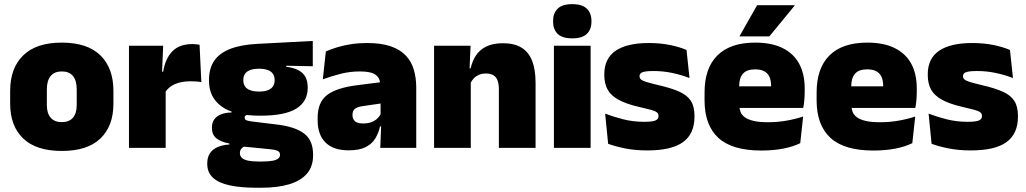

<svg xmlns="http://www.w3.org/2000/svg" viewBox="-20 -713 4949 926"><path d="M278 15Q154.5 15 91.8 -45.2Q29 -105.5 29 -212.5V-275Q29 -384.5 92 -446Q155 -507.5 278 -507.5Q401.5 -507.5 464.2 -446Q527 -384.5 527 -275V-212.5Q527 -105.5 464.5 -45.2Q402 15 278 15ZM278 -124Q313.5 -124 331.8 -145.2Q350 -166.5 350 -206V-282Q350 -324.5 331.8 -346.5Q313.5 -368.5 278 -368.5Q243 -368.5 224.5 -346.5Q206 -324.5 206 -282V-206Q206 -166.5 224.5 -145.2Q243 -124 278 -124Z M776.5 -267.5 725.5 -367.5H767Q777 -430 811 -465.2Q845 -500.5 908.5 -500.5Q918 -500.5 926.2 -499.5Q934.5 -498.5 942.5 -497L951 -317Q941 -319 927.2 -320Q913.5 -321 900.5 -321Q853.5 -321 822.5 -306.8Q791.5 -292.5 776.5 -267.5ZM779 0H602V-492.5H767L760 -329.5H779Z M1235.5 -155Q1110.5 -155 1049.2 -199.2Q988 -243.5 988 -322V-328Q988 -383 1013.2 -420Q1038.5 -457 1090.5 -477.2Q1142.5 -497.5 1222.5 -501.5L1488.5 -515.5V-393.5L1360.5 -396V-391Q1396 -386.5 1419 -374.5Q1442 -362.5 1453 -342Q1464 -321.5 1464 -291.5V-288.5Q1464 -223.5 1409 -189.2Q1354 -155 1235.5 -155ZM1226.5 66H1243Q1276 66 1295 62.2Q1314 58.5 1322.2 51.2Q1330.5 44 1330.5 34V33Q1330.5 19 1317.2 13.8Q1304 8.5 1281 6.5L1134 -8L1171.5 -10.5Q1161 -8.5 1153.2 -3.8Q1145.5 1 1141.2 8.2Q1137 15.5 1137 25.5V26.5Q1137 38.5 1145.8 47.5Q1154.5 56.5 1174.2 61.2Q1194 66 1226.5 66ZM1239 192.5H1218.5Q1141.5 192.5 1088 181Q1034.5 169.5 1007 144Q979.5 118.5 979.5 77V75Q979.5 46.5 992 27Q1004.5 7.5 1028.5 -3.2Q1052.5 -14 1086 -16V-21Q1046.5 -28 1024.2 -45.5Q1002 -63 1002 -96V-97Q1002 -121 1013.2 -137Q1024.5 -153 1045.8 -161.5Q1067 -170 1097 -170.5V-190L1214.5 -160H1183Q1171 -160 1165.5 -156.5Q1160 -153 1160 -146V-145.5Q1160 -136 1169.5 -132.5Q1179 -129 1199.5 -126.5L1315 -112.5Q1403 -102 1446.5 -69.2Q1490 -36.5 1490 33V36.5Q1490 89.5 1460.8 124Q1431.5 158.5 1375.5 175.5Q1319.5 192.5 1239 192.5ZM1229 -271.5Q1255 -271.5 1271.5 -277.8Q1288 -284 1296.2 -296Q1304.5 -308 1304.5 -325V-328Q1304.5 -345 1296.2 -357Q1288 -369 1271.5 -375.2Q1255 -381.5 1229 -381.5Q1203.5 -381.5 1186.8 -375.2Q1170 -369 1161.8 -357.2Q1153.5 -345.5 1153.5 -328V-325Q1153.5 -308 1161.8 -296Q1170 -284 1186.8 -277.8Q1203.5 -271.5 1229 -271.5Z M1987.5 0H1814L1819 -126L1815.5 -130.5V-283.5L1814 -301.5Q1814 -336 1791.8 -352.2Q1769.5 -368.5 1716 -368.5Q1667.5 -368.5 1622.8 -357Q1578 -345.5 1537 -330.5L1551.5 -465Q1576.5 -476 1607 -485.2Q1637.5 -494.5 1673.5 -500Q1709.5 -505.5 1750 -505.5Q1818.5 -505.5 1864.2 -489.8Q1910 -474 1937 -445.2Q1964 -416.5 1975.8 -377Q1987.5 -337.5 1987.5 -290ZM1661.5 12Q1587.5 12 1549.8 -25.8Q1512 -63.5 1512 -133V-145.5Q1512 -219.5 1557.2 -254.5Q1602.5 -289.5 1702 -302L1827.5 -318L1838 -217L1731.5 -201.5Q1702.5 -197.5 1691.2 -187.8Q1680 -178 1680 -159V-157Q1680 -139.5 1691.8 -128.5Q1703.5 -117.5 1731 -117.5Q1754 -117.5 1770.8 -123.8Q1787.5 -130 1798.8 -140.5Q1810 -151 1816.5 -163.5L1841.5 -103.5H1813Q1805.5 -70 1789.2 -44Q1773 -18 1742.5 -3Q1712 12 1661.5 12Z M2563 0H2386V-283Q2386 -306.5 2380.2 -323.5Q2374.5 -340.5 2360.5 -349.5Q2346.5 -358.5 2322.5 -358.5Q2304 -358.5 2289.5 -352Q2275 -345.5 2264.8 -334.8Q2254.5 -324 2248.5 -310.5L2221.5 -383.5H2250Q2257.5 -418 2275.2 -445.2Q2293 -472.5 2324.8 -488.5Q2356.5 -504.5 2406 -504.5Q2460 -504.5 2494.8 -483.5Q2529.5 -462.5 2546.2 -420.2Q2563 -378 2563 -313.5ZM2250.5 0H2073.5V-492.5H2249.5L2244 -366L2250.5 -348Z M2828.5 0H2651.5V-492.5H2828.5ZM2740 -528Q2691.5 -528 2669.5 -549.8Q2647.5 -571.5 2647.5 -608.5V-612.5Q2647.5 -649.5 2669.5 -671.2Q2691.5 -693 2740 -693Q2788 -693 2810.2 -671.2Q2832.5 -649.5 2832.5 -612.5V-608.5Q2832.5 -571 2810.2 -549.5Q2788 -528 2740 -528Z M3102.5 12.5Q3044 12.5 2996 3Q2948 -6.5 2913 -19.5L2898.5 -165Q2937.5 -150 2985.2 -137.8Q3033 -125.5 3087 -125.5Q3126.5 -125.5 3141.2 -132Q3156 -138.5 3156 -153V-154Q3156 -165 3147.5 -171.5Q3139 -178 3117.8 -183.8Q3096.5 -189.5 3059 -198Q2997.5 -212.5 2961.5 -232.8Q2925.5 -253 2910 -282Q2894.5 -311 2894.5 -351V-355Q2894.5 -431 2949.2 -468.2Q3004 -505.5 3109 -505.5Q3165.5 -505.5 3212.2 -495.8Q3259 -486 3291 -472L3305.5 -336.5Q3269 -351 3224 -360.8Q3179 -370.5 3132 -370.5Q3105 -370.5 3090.2 -367.8Q3075.5 -365 3070 -359.5Q3064.5 -354 3064.5 -346V-345Q3064.5 -336 3071.5 -329.8Q3078.5 -323.5 3098 -317.5Q3117.5 -311.5 3155 -302.5Q3216.5 -288.5 3255 -271.5Q3293.5 -254.5 3311.5 -227.2Q3329.5 -200 3329.5 -153.5V-150.5Q3329.5 -67.5 3274 -27.5Q3218.5 12.5 3102.5 12.5Z M3652 13Q3510.5 13 3444.2 -48.5Q3378 -110 3378 -228.5V-267Q3378 -384.5 3440.2 -446Q3502.5 -507.5 3622 -507.5Q3701.5 -507.5 3754.5 -481.2Q3807.5 -455 3834.2 -405.8Q3861 -356.5 3861 -287V-271.5Q3861 -251.5 3859.2 -230.8Q3857.5 -210 3854 -192.5H3695.5Q3697.5 -223 3698.2 -250Q3699 -277 3699 -298.5Q3699 -324.5 3691 -342.2Q3683 -360 3666 -369.2Q3649 -378.5 3622 -378.5Q3581.5 -378.5 3563.2 -357.5Q3545 -336.5 3545 -298V-253.5L3546 -234.5V-203.5Q3546 -188 3551.5 -173.5Q3557 -159 3571.8 -147.8Q3586.5 -136.5 3613.8 -130Q3641 -123.5 3684.5 -123.5Q3729 -123.5 3771.5 -130.8Q3814 -138 3853.5 -151L3839.5 -22.5Q3805 -5.5 3757.2 3.8Q3709.5 13 3652 13ZM3818.5 -192.5H3471.5V-296.5H3818.5ZM3547 -539 3631.5 -688H3812.5V-686L3690.5 -537.5H3547Z M4192.5 13Q4051 13 3984.8 -48.5Q3918.5 -110 3918.5 -228.5V-267Q3918.5 -384.5 3980.8 -446Q4043 -507.5 4162.5 -507.5Q4242 -507.5 4295 -481.2Q4348 -455 4374.8 -405.8Q4401.5 -356.5 4401.5 -287V-271.5Q4401.5 -251.5 4399.8 -230.8Q4398 -210 4394.5 -192.5H4236Q4238 -223 4238.8 -250Q4239.5 -277 4239.5 -298.5Q4239.5 -324.5 4231.5 -342.2Q4223.5 -360 4206.5 -369.2Q4189.5 -378.5 4162.5 -378.5Q4122 -378.5 4103.8 -357.5Q4085.5 -336.5 4085.5 -298V-253.5L4086.5 -234.5V-203.5Q4086.5 -188 4092 -173.5Q4097.5 -159 4112.2 -147.8Q4127 -136.5 4154.2 -130Q4181.5 -123.5 4225 -123.5Q4269.5 -123.5 4312 -130.8Q4354.5 -138 4394 -151L4380 -22.5Q4345.5 -5.5 4297.8 3.8Q4250 13 4192.5 13ZM4359 -192.5H4012V-296.5H4359Z M4662.5 12.5Q4604 12.5 4556 3Q4508 -6.5 4473 -19.5L4458.5 -165Q4497.5 -150 4545.2 -137.8Q4593 -125.5 4647 -125.5Q4686.5 -125.5 4701.2 -132Q4716 -138.5 4716 -153V-154Q4716 -165 4707.5 -171.5Q4699 -178 4677.8 -183.8Q4656.5 -189.5 4619 -198Q4557.5 -212.5 4521.5 -232.8Q4485.5 -253 4470 -282Q4454.5 -311 4454.5 -351V-355Q4454.5 -431 4509.2 -468.2Q4564 -505.5 4669 -505.5Q4725.5 -505.5 4772.2 -495.8Q4819 -486 4851 -472L4865.5 -336.5Q4829 -351 4784 -360.8Q4739 -370.5 4692 -370.5Q4665 -370.5 4650.2 -367.8Q4635.5 -365 4630 -359.5Q4624.5 -354 4624.5 -346V-345Q4624.5 -336 4631.5 -329.8Q4638.5 -323.5 4658 -317.5Q4677.5 -311.5 4715 -302.5Q4776.5 -288.5 4815 -271.5Q4853.5 -254.5 4871.5 -227.2Q4889.5 -200 4889.5 -153.5V-150.5Q4889.5 -67.5 4834 -27.5Q4778.5 12.5 4662.5 12.5Z"/></svg>

Font: Anek Malayalam Medium ExtraBold
Style: Regular
Weight: 800
Version: Version 1.003